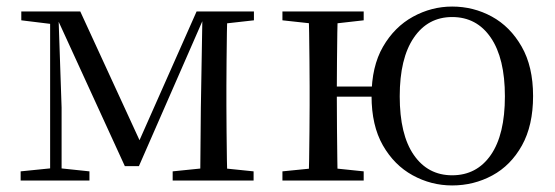

<svg xmlns="http://www.w3.org/2000/svg" viewBox="-20 -551 1695 586"><path d="M361 -44 152 -500H147V-516H225L416 -101H396L580 -516H611V-501H604L404 -44ZM591 0 593 -222 598 -516H674Q673 -492 672.5 -451Q672 -410 671.5 -366Q671 -322 671 -288V-229Q671 -194 671.5 -150Q672 -106 672.5 -65Q673 -24 674 0ZM43 0V-28L142 -38H158L253 -28V0ZM507 0V-28L615 -39H647L754 -28V0ZM45 -489V-516H155V-477H143ZM133 0V-516H158L168 -223V0ZM629 -477V-516H755V-489L648 -477Z M842 0V-28L952 -39H984L1090 -28V0ZM842 -489V-516H1090V-489L984 -477H952ZM922 0Q923 -24 923.5 -65Q924 -106 924.5 -150Q925 -194 925 -229V-288Q925 -322 924.5 -366Q924 -410 923.5 -451Q923 -492 922 -516H1011Q1010 -492 1009.5 -451Q1009 -410 1008.5 -364Q1008 -318 1008 -282V-260Q1008 -210 1008.5 -159Q1009 -108 1009.5 -66Q1010 -24 1011 0ZM966 -256V-287H1164V-256ZM1360 15Q1296 15 1239.5 -16Q1183 -47 1148.5 -107.5Q1114 -168 1114 -258Q1114 -348 1149 -408.5Q1184 -469 1240.5 -500Q1297 -531 1360 -531Q1425 -531 1481 -500.5Q1537 -470 1572 -409Q1607 -348 1607 -258Q1607 -168 1573 -107Q1539 -46 1482.5 -15.5Q1426 15 1360 15ZM1360 -16Q1435 -16 1478 -78Q1521 -140 1521 -257Q1521 -373 1478 -436Q1435 -499 1360 -499Q1286 -499 1243 -436Q1200 -373 1200 -257Q1200 -140 1243 -78Q1286 -16 1360 -16Z"/></svg>

Font: Noto Serif JP
Style: Regular
Weight: 400
Designer: Ryoko NISHIZUKA  (kana & ideographs); Frank Grießhammer (Latin, Greek & Cyrillic); Wenlong ZHANG  (bopomofo); Sandoll Co
Foundry: Adobe
Version: Version 2.003-H1;hotconv 1.1.1;makeotfexe 2.6.0